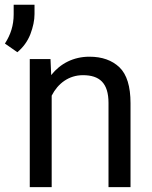

<svg xmlns="http://www.w3.org/2000/svg" viewBox="-54 -772 626 792"><path d="M288.1 -461.9C356.4 -461.9 393.6 -429.7 393.6 -347.2V0H484.4V-346.2C484.4 -415.5 469.2 -464.8 439 -494.1C408.2 -523.4 367.2 -538.1 314.9 -538.1C249 -538.1 194.8 -509.8 157.2 -462.4L154.3 -528.3H68.8V0H159.2V-377.4C184.6 -427.7 230 -461.9 288.1 -461.9ZM2.4 -752.4V-712.9C2.4 -667.5 -9.8 -629.4 -33.7 -592.3L17.6 -556.6C41.5 -576.7 59.6 -601.1 71.3 -630.9C82.5 -660.6 88.4 -688 88.4 -713.9V-752.4Z"/></svg>

Font: Vazirmatn
Style: Regular
Weight: 400
Designer: Saber Rastikerdar
Foundry: Saber Rastikerdar
Version: Version 33.003